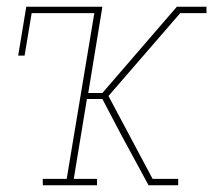

<svg xmlns="http://www.w3.org/2000/svg" viewBox="-20 -550 640 570"><path d="M107 0V-19H178L260 -511H74L53 -385H34L58 -530H284L242 -274H284L505 -530H525L524 -521L525 -530H593V-511H515L302 -265L433 -19H509V0H437L439 -9L437 0H421L337 -155L284 -256H238L199 -19H268V0Z"/></svg>

Font: Iosevka Slab ThExObl
Style: Regular
Weight: 100
Width: 7
Italic angle: -9°
Monospace: yes
Designer: Belleve Invis
Foundry: Belleve Invis
Version: Version 11.1.1; ttfautohint (v1.8.3)